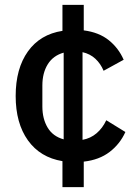

<svg xmlns="http://www.w3.org/2000/svg" viewBox="-20 -650 569 784"><path d="M235 114V8Q144 -7 94 -77Q44 -147 44 -258Q44 -370 94 -440Q144 -510 235 -524V-630H322V-526Q384 -518 424 -486Q464 -454 485 -406L403 -361Q391 -390 369.5 -410Q348 -430 317 -437V-79Q350 -85 374.5 -106Q399 -127 414 -159L492 -111Q470 -62 427.5 -29.5Q385 3 322 10V114ZM153 -215Q153 -165 174.5 -129Q196 -93 240 -81V-435Q197 -423 175 -387.5Q153 -352 153 -301Z"/></svg>

Font: IBM Plex Sans Arabic Medm
Style: Regular
Weight: 500
Designer: Mike Abbink, Paul van der Laan, Pieter van Rosmalen, Wael Morcos, Khajak Apelian
Foundry: Bold Monday
Version: Version 1.005